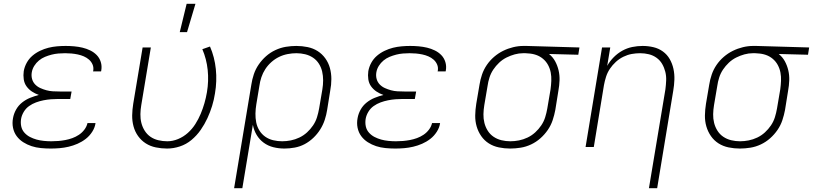

<svg xmlns="http://www.w3.org/2000/svg" viewBox="-20 -768 4247 1003"><path d="M245 8Q219 8 193.5 5.5Q168 3 145 -4.5Q122 -12 101.5 -25Q81 -38 67 -57Q53 -76 48 -100.5Q43 -125 48 -151Q52 -174 64 -195.5Q76 -217 95.5 -232.5Q115 -248 137.5 -257Q160 -266 183 -272Q163 -279 146.5 -290Q130 -301 118.5 -317Q107 -333 104 -354Q101 -375 104 -396Q108 -419 119.5 -440Q131 -461 149 -476.5Q167 -492 189 -502.5Q211 -513 233 -518.5Q255 -524 278 -526Q301 -528 323 -528Q345 -528 367.5 -526Q390 -524 411 -519Q432 -514 451.5 -504.5Q471 -495 485.5 -480Q500 -465 506.5 -444Q513 -423 509 -400L508 -395H466L467 -398Q470 -416 463.5 -431Q457 -446 445 -456.5Q433 -467 418 -473.5Q403 -480 386.5 -483.5Q370 -487 353.5 -488.5Q337 -490 320 -490Q303 -490 285 -488.5Q267 -487 249.5 -482.5Q232 -478 215 -471Q198 -464 183.5 -452Q169 -440 159 -424Q149 -408 146 -390Q143 -372 147.5 -355.5Q152 -339 163.5 -327Q175 -315 190.5 -308Q206 -301 222.5 -296.5Q239 -292 256.5 -291Q274 -290 292 -290H354L347 -251H285Q266 -251 246.5 -249.5Q227 -248 207 -244Q187 -240 168 -233Q149 -226 132 -214Q115 -202 104 -183.5Q93 -165 90 -146Q87 -126 91 -107.5Q95 -89 107.5 -75Q120 -61 136.5 -52.5Q153 -44 171 -39Q189 -34 209 -32Q229 -30 248 -30Q267 -30 285 -31.5Q303 -33 321.5 -36.5Q340 -40 358 -46.5Q376 -53 392.5 -64Q409 -75 421 -91Q433 -107 437 -125H479Q476 -102 462 -80Q448 -58 428 -42.5Q408 -27 385 -17Q362 -7 338.5 -1.5Q315 4 291.5 6Q268 8 245 8Z M853 8Q823 8 794 2Q765 -4 741.5 -19Q718 -34 701.5 -57Q685 -80 677.5 -108Q670 -136 670.5 -165.5Q671 -195 676 -226L725 -520H768L718 -219Q714 -196 713.5 -172Q713 -148 718.5 -126Q724 -104 736 -85Q748 -66 766 -53.5Q784 -41 807 -35.5Q830 -30 854 -30Q882 -30 910 -41.5Q938 -53 961 -73.5Q984 -94 1000.5 -120Q1017 -146 1028.5 -173.5Q1040 -201 1048 -229Q1056 -257 1061 -286Q1071 -345 1065 -402.5Q1059 -460 1037 -511L1077 -525Q1101 -470 1107.5 -407Q1114 -344 1103 -280Q1098 -247 1088 -214.5Q1078 -182 1063.5 -150.5Q1049 -119 1028.5 -89.5Q1008 -60 980.5 -37Q953 -14 919.5 -3Q886 8 853 8ZM919 -600 955 -748H1001L957 -600Z M1203 215 1293 -326Q1297 -353 1306 -380Q1315 -407 1331.5 -431Q1348 -455 1370 -474.5Q1392 -494 1419 -506.5Q1446 -519 1473.5 -523.5Q1501 -528 1528 -528Q1558 -528 1587 -522Q1616 -516 1639.5 -501Q1663 -486 1679.5 -463Q1696 -440 1703.5 -412.5Q1711 -385 1711 -355Q1711 -325 1705 -294L1689 -194Q1685 -168 1676.5 -142Q1668 -116 1653 -92Q1638 -68 1617 -48Q1596 -28 1571.5 -15Q1547 -2 1519.5 3Q1492 8 1466 8Q1436 8 1408 1Q1380 -6 1357.5 -22.5Q1335 -39 1320.5 -63.5Q1306 -88 1301 -116L1246 215ZM1454 -30Q1476 -30 1499 -34.5Q1522 -39 1544 -49.5Q1566 -60 1584 -76.5Q1602 -93 1615.5 -113Q1629 -133 1636 -155.5Q1643 -178 1647 -201L1664 -301Q1668 -325 1668 -348.5Q1668 -372 1663 -394Q1658 -416 1646 -435Q1634 -454 1615.5 -466.5Q1597 -479 1574.5 -484.5Q1552 -490 1528 -490Q1506 -490 1482.5 -485.5Q1459 -481 1437.5 -470.5Q1416 -460 1397.5 -443.5Q1379 -427 1366 -407Q1353 -387 1345.5 -364.5Q1338 -342 1335 -319L1319 -223Q1315 -199 1314.5 -175Q1314 -151 1318.5 -128.5Q1323 -106 1335 -86.5Q1347 -67 1365.5 -54Q1384 -41 1407 -35.5Q1430 -30 1454 -30Z M2045 8Q2019 8 1993.5 5.5Q1968 3 1945 -4.5Q1922 -12 1901.5 -25Q1881 -38 1867 -57Q1853 -76 1848 -100.5Q1843 -125 1848 -151Q1852 -174 1864 -195.5Q1876 -217 1895.5 -232.5Q1915 -248 1937.5 -257Q1960 -266 1983 -272Q1963 -279 1946.5 -290Q1930 -301 1918.5 -317Q1907 -333 1904 -354Q1901 -375 1904 -396Q1908 -419 1919.5 -440Q1931 -461 1949 -476.5Q1967 -492 1989 -502.5Q2011 -513 2033 -518.5Q2055 -524 2078 -526Q2101 -528 2123 -528Q2145 -528 2167.5 -526Q2190 -524 2211 -519Q2232 -514 2251.5 -504.5Q2271 -495 2285.5 -480Q2300 -465 2306.5 -444Q2313 -423 2309 -400L2308 -395H2266L2267 -398Q2270 -416 2263.5 -431Q2257 -446 2245 -456.5Q2233 -467 2218 -473.5Q2203 -480 2186.5 -483.5Q2170 -487 2153.5 -488.5Q2137 -490 2120 -490Q2103 -490 2085 -488.5Q2067 -487 2049.5 -482.5Q2032 -478 2015 -471Q1998 -464 1983.5 -452Q1969 -440 1959 -424Q1949 -408 1946 -390Q1943 -372 1947.5 -355.5Q1952 -339 1963.5 -327Q1975 -315 1990.5 -308Q2006 -301 2022.5 -296.5Q2039 -292 2056.5 -291Q2074 -290 2092 -290H2154L2147 -251H2085Q2066 -251 2046.5 -249.5Q2027 -248 2007 -244Q1987 -240 1968 -233Q1949 -226 1932 -214Q1915 -202 1904 -183.5Q1893 -165 1890 -146Q1887 -126 1891 -107.5Q1895 -89 1907.5 -75Q1920 -61 1936.5 -52.5Q1953 -44 1971 -39Q1989 -34 2009 -32Q2029 -30 2048 -30Q2067 -30 2085 -31.5Q2103 -33 2121.5 -36.5Q2140 -40 2158 -46.5Q2176 -53 2192.5 -64Q2209 -75 2221 -91Q2233 -107 2237 -125H2279Q2276 -102 2262 -80Q2248 -58 2228 -42.5Q2208 -27 2185 -17Q2162 -7 2138.5 -1.5Q2115 4 2091.5 6Q2068 8 2045 8Z M2645 8Q2615 8 2586 2Q2557 -4 2533.5 -19Q2510 -34 2494 -57Q2478 -80 2470 -107.5Q2462 -135 2462.5 -165Q2463 -195 2468 -226L2485 -326Q2489 -352 2498 -378.5Q2507 -405 2523 -428.5Q2539 -452 2561 -471Q2583 -490 2608.5 -502.5Q2634 -515 2661 -521.5Q2688 -528 2714 -528H2731L3007 -520L3001 -482L2848 -486Q2868 -470 2880 -448Q2892 -426 2898 -400.5Q2904 -375 2903 -348Q2902 -321 2897 -294L2881 -194Q2876 -167 2867 -140Q2858 -113 2841.5 -89Q2825 -65 2803 -45.5Q2781 -26 2754.5 -13.5Q2728 -1 2700 3.5Q2672 8 2645 8ZM2646 -30Q2668 -30 2691 -34.5Q2714 -39 2736 -49.5Q2758 -60 2776 -76.5Q2794 -93 2807.5 -113Q2821 -133 2828 -155.5Q2835 -178 2839 -201L2856 -301Q2859 -323 2860 -345.5Q2861 -368 2857 -389Q2853 -410 2843 -428.5Q2833 -447 2817 -460.5Q2801 -474 2781 -481Q2761 -488 2738 -489L2725 -490H2713Q2691 -490 2669 -484Q2647 -478 2626 -467.5Q2605 -457 2587.5 -440.5Q2570 -424 2557 -404.5Q2544 -385 2537 -363Q2530 -341 2527 -319L2510 -219Q2506 -195 2505.5 -171.5Q2505 -148 2510.5 -126Q2516 -104 2528 -85Q2540 -66 2558.5 -53.5Q2577 -41 2599.5 -35.5Q2622 -30 2646 -30Z M3370 215 3456 -301Q3459 -324 3460 -347.5Q3461 -371 3455.5 -393Q3450 -415 3439 -434Q3428 -453 3410 -466Q3392 -479 3370 -484.5Q3348 -490 3324 -490Q3302 -490 3280 -486Q3258 -482 3236.5 -471.5Q3215 -461 3197 -444.5Q3179 -428 3166 -408.5Q3153 -389 3146 -367Q3139 -345 3135 -323L3082 0H3039L3125 -520H3168L3152 -424Q3166 -449 3186.5 -469.5Q3207 -490 3231.5 -503.5Q3256 -517 3283 -522.5Q3310 -528 3337 -528Q3366 -528 3393.5 -521.5Q3421 -515 3443 -499Q3465 -483 3478.5 -459.5Q3492 -436 3498 -408.5Q3504 -381 3503 -352Q3502 -323 3497 -294L3413 215Z M3845 8Q3815 8 3786 2Q3757 -4 3733.5 -19Q3710 -34 3694 -57Q3678 -80 3670 -107.5Q3662 -135 3662.5 -165Q3663 -195 3668 -226L3685 -326Q3689 -352 3698 -378.5Q3707 -405 3723 -428.5Q3739 -452 3761 -471Q3783 -490 3808.5 -502.5Q3834 -515 3861 -521.5Q3888 -528 3914 -528H3931L4207 -520L4201 -482L4048 -486Q4068 -470 4080 -448Q4092 -426 4098 -400.5Q4104 -375 4103 -348Q4102 -321 4097 -294L4081 -194Q4076 -167 4067 -140Q4058 -113 4041.5 -89Q4025 -65 4003 -45.5Q3981 -26 3954.5 -13.5Q3928 -1 3900 3.5Q3872 8 3845 8ZM3846 -30Q3868 -30 3891 -34.5Q3914 -39 3936 -49.5Q3958 -60 3976 -76.5Q3994 -93 4007.5 -113Q4021 -133 4028 -155.5Q4035 -178 4039 -201L4056 -301Q4059 -323 4060 -345.5Q4061 -368 4057 -389Q4053 -410 4043 -428.5Q4033 -447 4017 -460.5Q4001 -474 3981 -481Q3961 -488 3938 -489L3925 -490H3913Q3891 -490 3869 -484Q3847 -478 3826 -467.5Q3805 -457 3787.5 -440.5Q3770 -424 3757 -404.5Q3744 -385 3737 -363Q3730 -341 3727 -319L3710 -219Q3706 -195 3705.5 -171.5Q3705 -148 3710.5 -126Q3716 -104 3728 -85Q3740 -66 3758.5 -53.5Q3777 -41 3799.5 -35.5Q3822 -30 3846 -30Z"/></svg>

Font: Iosevka XLt Ex Obl
Style: Regular
Weight: 200
Width: 7
Italic angle: -9°
Monospace: yes
Designer: Belleve Invis
Foundry: Belleve Invis
Version: Version 32.5.0; ttfautohint (v1.8.4)